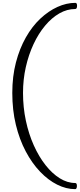

<svg xmlns="http://www.w3.org/2000/svg" viewBox="-20 -916 559 1343"><path d="M506 364Q518 364 518 385Q518 394 515 400.5Q512 407 506 407Q443 407 380 375.5Q317 344 260.5 285Q204 226 160 143Q116 60 91 -43Q66 -146 66 -266Q66 -382 91.5 -479.5Q117 -577 161 -654.5Q205 -732 262 -785.5Q319 -839 382 -867.5Q445 -896 507 -896Q519 -896 519 -876Q519 -853 506 -853Q449 -853 395.5 -822.5Q342 -792 295.5 -736.5Q249 -681 214.5 -607Q180 -533 160.5 -446.5Q141 -360 141 -266Q141 -165 161 -71.5Q181 22 216.5 101Q252 180 298.5 239Q345 298 398 331Q451 364 506 364Z"/></svg>

Font: Sedan SC
Style: Regular
Weight: 400
Designer: Sebastian Salazar
Foundry: Sebastian Salazar
Version: Version 1.100; ttfautohint (v1.8.4.7-5d5b)